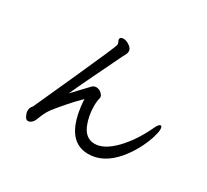

<svg xmlns="http://www.w3.org/2000/svg" viewBox="-147 -963 1293 1200"><g transform="rotate(30 500.0 -363.5)"><path d="M168.9 8.8Q153.8 8.8 144.3 -11.7Q134.8 -32.2 134.8 -45.2Q134.8 -58.1 138.2 -66.7Q141.6 -75.2 145.8 -79.6Q149.9 -84 151.9 -87.9Q153.8 -91.8 284.7 -381.3Q415.5 -670.9 415.5 -684.1Q415.5 -695.8 410.6 -703.9Q405.8 -711.9 405.8 -717.8Q405.8 -735.8 430.7 -735.8Q451.7 -735.8 474.6 -719.5Q497.6 -703.1 497.6 -685.1Q497.6 -668 490.2 -656Q482.9 -644 467.8 -612.5Q452.6 -581.1 430.2 -534.4Q407.7 -487.8 381.8 -434.8Q356 -381.8 331.8 -329.8Q307.6 -277.8 303.7 -268.1L348.6 -315.9Q394.5 -365.2 406.2 -376.7Q418 -388.2 435.8 -388.2Q453.6 -388.2 470.7 -374Q487.8 -359.9 487.8 -342.8Q480 -315.9 480 -280.8Q480 -208 504.9 -147.9Q534.7 -76.2 600.8 -76.2Q667 -76.2 741.9 -152.6Q816.9 -229 873.5 -350.1Q888.7 -382.8 901.9 -382.8Q912.6 -382.8 912.6 -357.9Q912.6 -337.9 898.9 -293.9Q863.8 -189 793.9 -105Q705.6 -1 597.7 -1Q441.9 -1 411.6 -231Q406.7 -270 406.7 -287.1Q368.7 -251 321.3 -196Q273.9 -141.1 258.3 -120.1Q242.7 -99.1 232.2 -76.7Q221.7 -54.2 214.1 -33.7Q206.5 -13.2 194.1 -2.2Q181.6 8.8 168.9 8.8Z"/></g></svg>

Font: LXGW WenKai GB Screen
Style: Regular
Weight: 400
Designer: LXGW / Fontworks Inc.
Foundry: LXGW / Fontworks Inc.
Version: Version 1.321;February 19, 2024;FontCreator 14.0.0.2901 64-b